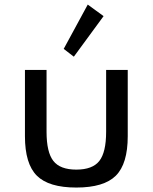

<svg xmlns="http://www.w3.org/2000/svg" viewBox="-20 -826 686 862"><path d="M322.5 16Q199 16 145.5 -37.2Q92 -90.5 92 -214.5V-512H189V-234.5Q189 -142.5 219.5 -103.5Q250 -64.5 322.5 -64.5Q395.5 -64.5 426 -103.5Q456.5 -142.5 456.5 -234.5V-512H553.5V-214.5Q553.5 -90.5 500 -37.2Q446.5 16 322.5 16ZM311.5 -571.5 266 -606.5 374 -805.5 445 -753.5Z"/></svg>

Font: Spartan Thin Medium
Style: Regular
Weight: 500
Version: Version 1.004